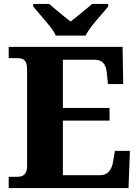

<svg xmlns="http://www.w3.org/2000/svg" viewBox="-20 -951 705 971"><path d="M24 0V-57H71Q85 -57 95 -62.5Q105 -68 111 -80Q117 -92 117 -111V-598Q117 -624 110.5 -636.5Q104 -649 93.5 -653Q83 -657 70 -657H24V-714H600L603 -526H526L521 -575Q519 -601 512 -617Q505 -633 491.5 -641Q478 -649 456 -649H298V-405H534V-341H298V-65H486Q507 -65 520.5 -74.5Q534 -84 542 -100.5Q550 -117 553 -139L561 -188H637L630 0ZM262 -771Q252 -794 230.5 -820.5Q209 -847 186.5 -873Q164 -899 148 -918V-931H229Q241 -921 260.5 -904Q280 -887 301 -870.5Q322 -854 337 -842Q352 -854 373 -870.5Q394 -887 414 -904Q434 -921 446 -931H527V-918Q512 -899 489 -873Q466 -847 445 -820.5Q424 -794 413 -771Z"/></svg>

Font: Noto Serif Thai ExtraBold
Style: Regular
Weight: 800
Version: Version 2.001